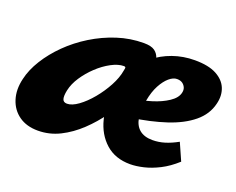

<svg xmlns="http://www.w3.org/2000/svg" viewBox="-86 -581 903 735"><g transform="rotate(20 365.5 -213.5)"><path d="M122 16Q76 16 45 -6Q14 -28 2 -66Q-10 -104 1 -150Q10 -190 35.5 -231Q61 -272 98.5 -309Q136 -346 183 -375Q230 -404 282.5 -421Q335 -438 390 -438Q420 -438 434.5 -427.5Q449 -417 454 -399Q459 -381 460 -361Q457 -337 443 -300Q429 -263 407 -220.5Q385 -178 355.5 -136.5Q326 -95 289.5 -60.5Q253 -26 211 -5Q169 16 122 16ZM192 -119Q212 -119 237.5 -137.5Q263 -156 287.5 -185.5Q312 -215 330 -248.5Q348 -282 353 -312Q356 -324 354.5 -326.5Q353 -329 348 -329Q325 -329 297 -314Q269 -299 243.5 -275Q218 -251 199.5 -223Q181 -195 175 -167Q170 -143 173.5 -131Q177 -119 192 -119ZM498 16Q437 16 398 -19Q359 -54 345 -110.5Q331 -167 342 -233Q351 -280 373.5 -318.5Q396 -357 430 -385Q464 -413 506.5 -428Q549 -443 596 -443Q652 -443 684.5 -425.5Q717 -408 728.5 -379Q740 -350 731 -315Q720 -269 680.5 -236.5Q641 -204 579 -183.5Q517 -163 439 -152L422 -223Q458 -228 495.5 -239.5Q533 -251 560 -269Q587 -287 592 -309Q595 -321 591 -330.5Q587 -340 578.5 -346Q570 -352 556 -352Q541 -352 524.5 -338Q508 -324 494 -298Q480 -272 473 -234Q465 -195 469.5 -164Q474 -133 493.5 -116.5Q513 -100 547 -100Q572 -100 596.5 -107.5Q621 -115 648 -130L679 -60Q647 -31 614.5 -14.5Q582 2 552 9Q522 16 498 16Z"/></g></svg>

Font: Ysabeau Office Black
Style: Italic
Weight: 900
Italic angle: -12°
Designer: Christian Thalmann (Catharsis Fonts)
Version: Version 2.001;gftools[0.9.30]; featfreeze: tnum,lnum,ss02